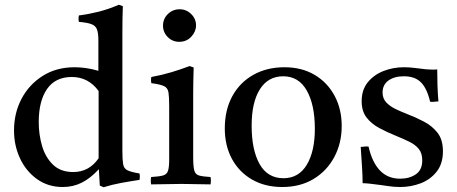

<svg xmlns="http://www.w3.org/2000/svg" viewBox="-20 -775 1922 808"><path d="M416 13 400 6 396 -63Q361 -25 324.5 -6.5Q288 12 244 12Q182 12 135.5 -21.5Q89 -55 64 -109Q39 -163 39 -226Q39 -299 70.5 -359Q102 -419 159.5 -455.5Q217 -492 294 -492Q317 -492 342 -488.5Q367 -485 394 -477V-605Q394 -636 388 -651.5Q382 -667 364.5 -673.5Q347 -680 312 -683Q309 -696 312 -710Q352 -715 394 -725.5Q436 -736 480 -755L497 -749Q496 -727 495.5 -699Q495 -671 495 -638V-142Q495 -104 498 -85Q501 -66 516 -58.5Q531 -51 567 -45Q570 -32 567 -18Q527 -12 489 -5Q451 2 416 13ZM395 -392Q352 -451 282 -451Q213 -451 178 -400.5Q143 -350 143 -261Q143 -209 157 -161Q171 -113 203 -82Q235 -51 288 -51Q355 -51 395 -109Z M866 1Q838 1 808 0Q778 -1 743 -1Q711 -1 678.5 0Q646 1 616 1Q613 -15 616 -30Q650 -32 666 -36.5Q682 -41 687 -56Q692 -71 692 -104V-328Q692 -367 689 -386Q686 -405 670.5 -412.5Q655 -420 617 -425Q614 -439 617 -451Q661 -459 701 -471Q741 -483 778 -497L795 -491Q794 -460 793.5 -433Q793 -406 793 -382V-114Q793 -75 797.5 -58Q802 -41 817.5 -36.5Q833 -32 866 -30Q869 -15 866 1ZM666 -667Q666 -696 686.5 -716Q707 -736 736 -736Q764 -736 784.5 -716Q805 -696 805 -668Q805 -642 785 -620.5Q765 -599 734 -599Q706 -599 686 -619Q666 -639 666 -667Z M1168 12Q1095 12 1040.5 -19.5Q986 -51 956 -106.5Q926 -162 926 -234Q926 -312 957.5 -370Q989 -428 1046 -460Q1103 -492 1177 -492Q1250 -492 1304 -460Q1358 -428 1388 -372Q1418 -316 1418 -245Q1418 -172 1386.5 -113.5Q1355 -55 1299 -21.5Q1243 12 1168 12ZM1039 -246Q1039 -144 1072.5 -84.5Q1106 -25 1173 -25Q1237 -25 1271 -81.5Q1305 -138 1305 -233Q1305 -334 1271 -394Q1237 -454 1172 -454Q1108 -454 1073.5 -399Q1039 -344 1039 -246Z M1531 -158Q1546 -92 1579 -57.5Q1612 -23 1664 -23Q1703 -23 1730 -41.5Q1757 -60 1757 -100Q1757 -130 1742.5 -148Q1728 -166 1702.5 -178.5Q1677 -191 1645 -204Q1608 -219 1575.5 -236.5Q1543 -254 1522.5 -280.5Q1502 -307 1502 -349Q1502 -397 1527.5 -428.5Q1553 -460 1593.5 -476Q1634 -492 1680 -492Q1703 -492 1726 -489Q1749 -486 1751 -486Q1771 -483 1788 -482.5Q1805 -482 1806 -482Q1807 -482 1810.5 -482Q1814 -482 1820 -483Q1820 -451 1821 -418Q1822 -385 1825 -348Q1824 -348 1821 -348Q1812 -347 1804.5 -346.5Q1797 -346 1790 -347Q1777 -403 1751.5 -428.5Q1726 -454 1680 -454Q1639 -454 1614.5 -436Q1590 -418 1590 -386Q1590 -360 1606 -343.5Q1622 -327 1645 -316Q1668 -305 1689 -297Q1728 -282 1763.5 -263.5Q1799 -245 1821.5 -216Q1844 -187 1844 -138Q1844 -86 1817.5 -52.5Q1791 -19 1750 -3.5Q1709 12 1664 12Q1638 12 1612.5 8Q1587 4 1585 4Q1583 4 1568.5 2Q1554 0 1536.5 -2Q1519 -4 1506 -4Q1506 -35 1503.5 -73Q1501 -111 1498 -157Q1500 -157 1503 -157Q1512 -158 1518.5 -158.5Q1525 -159 1531 -158Z"/></svg>

Font: Tiro Gurmukhi
Style: Regular
Weight: 400
Designer: Gurmukhi: John Hudson & Fiona Ross. Latin: John Hudson.
Foundry: Tiro Typeworks Ltd.
Version: Version 1.52